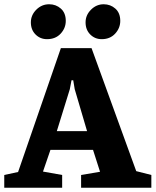

<svg xmlns="http://www.w3.org/2000/svg" viewBox="-28 -882 731 902"><path d="M-8 0V-60L57 -74L258 -656H402L612 -78L683 -60V0H353V-60L442 -75L409 -178H209L174 -76L264 -60V0ZM239 -266H381L323 -463L316 -505H308L300 -463ZM450 -698Q418 -698 396 -720Q374 -742 374 -777Q374 -811 399.5 -836.5Q425 -862 459 -862Q491 -862 514 -841.5Q537 -821 537 -784Q537 -750 513 -724Q489 -698 450 -698ZM193 -698Q161 -698 139 -720Q117 -742 117 -777Q117 -811 142.5 -836.5Q168 -862 203 -862Q235 -862 258 -841.5Q281 -821 281 -784Q281 -750 257 -724Q233 -698 193 -698Z"/></svg>

Font: Faustina Light ExtraBold
Style: Regular
Weight: 800
Version: Version 1.200